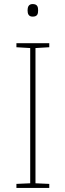

<svg xmlns="http://www.w3.org/2000/svg" viewBox="-20 -927 323 947"><path d="M141 -907C121 -907 116 -892 116 -876C116 -859 121 -845 141 -845C165 -845 168 -859 168 -876C168 -892 165 -907 141 -907ZM223 0V-20L155 -23V-690L223 -694V-714H61V-694L129 -690V-23L61 -20V0Z"/></svg>

Font: Noto Sans Lao Thin
Style: Regular
Weight: 100
Designer: Monotype Design Team
Foundry: Monotype Imaging Inc.
Version: Version 2.003